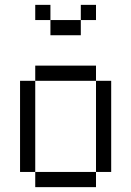

<svg xmlns="http://www.w3.org/2000/svg" viewBox="-20 -770 540 790"><path d="M187.5 -687.5H125V-750H187.5ZM62.5 -437.5H125V-62.5H62.5ZM125 -62.5H375V0H125ZM125 -500H375V-437.5H125ZM187.5 -687.5H312.5V-625H187.5ZM312.5 -750H375V-687.5H312.5ZM375 -437.5H437.5V-62.5H375Z"/></svg>

Font: 寒蝉点阵体 16px
Style: Regular
Weight: 400
Designer: Designed by Warren2060
Foundry: ChillType
Version: Version 1.000